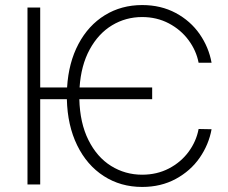

<svg xmlns="http://www.w3.org/2000/svg" viewBox="-20 -737 912 767"><path d="M587.9 -340.8H296.9Q299.3 -245.6 333.3 -177.5Q367.2 -109.4 423.6 -74.2Q480 -39.1 547.9 -39.1Q606.9 -39.1 654.8 -64Q702.6 -88.9 733.4 -130.6Q764.2 -172.4 773.4 -221.7L825.2 -220.7Q814 -159.2 777.6 -106.7Q741.2 -54.2 682.1 -22.2Q623 9.8 547.9 9.8Q461.9 9.8 394.5 -33.7Q327.1 -77.1 288.3 -156.5Q249.5 -235.8 247.1 -340.8H140.6V0H89.8V-707H140.6V-387.7H248Q253.9 -486.8 293.5 -561.3Q333 -635.7 398.9 -676.3Q464.8 -716.8 547.9 -716.8Q623 -716.8 682.1 -685.1Q741.2 -653.3 777.6 -600.8Q814 -548.3 825.2 -486.3H773.4Q764.2 -534.7 733.4 -576.4Q702.6 -618.2 654.5 -643.6Q606.4 -668.9 547.9 -668.9Q482.4 -668.9 427.7 -636Q373 -603 338.4 -539.6Q303.7 -476.1 297.9 -387.7H587.9Z"/></svg>

Font: Pretendard JP ExtraLight
Style: Regular
Weight: 200
Designer: Base glyphs from Inter by Rasmus Andersson; Hangeul glyphs from Noto Sans CJK(Source Han Sans) by Jang Soo-young and Kan
Foundry: Kil Hyung-jin
Version: Version 1.309